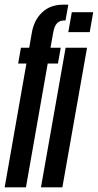

<svg xmlns="http://www.w3.org/2000/svg" viewBox="-29 -805 420 825"><path d="M-9 0 84.5 -532H49L61 -600H96.5L108 -665.5Q117.5 -719.5 152.5 -752.2Q187.5 -785 243 -785H264.5L252.5 -717H246Q227.5 -717 216 -705Q204.5 -693 199.5 -664.5L188 -600H232L220 -532H176L82.5 0ZM147 0 253 -600H345L239 0ZM279.5 -752.5H371.5L356.5 -667H264.5Z"/></svg>

Font: Anybody UltraCondensed Medium
Style: Italic
Weight: 500
Width: 1
Italic angle: -10°
Designer: Tyler Finck
Foundry: Etcetera Type Company
Version: Version 1.010; ttfautohint (v1.8.3) -l 8 -r 50 -G 200 -x 14 